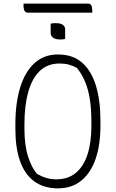

<svg xmlns="http://www.w3.org/2000/svg" viewBox="-20 -1021 640 1061"><path d="M300 -720Q382 -720 433.5 -675Q485 -630 510 -548Q535 -466 535 -355V-325Q535 -221 508.5 -143.5Q482 -66 429.5 -23Q377 20 299 20Q219 19 167 -20.5Q115 -60 90 -133Q65 -206 65 -305V-335Q65 -451 91.5 -537.5Q118 -624 170.5 -672Q223 -720 300 -720ZM115 -312Q115 -217 135.5 -154.5Q156 -92 185 -60Q211 -45 236.5 -37.5Q262 -30 291 -30Q357 -30 400 -66.5Q443 -103 464 -169Q485 -235 485 -325V-348Q485 -423 475.5 -478.5Q466 -534 448 -574.5Q430 -615 405 -646Q383 -658 360 -664Q337 -670 309 -670Q243 -670 200 -629Q157 -588 136 -512.5Q115 -437 115 -335ZM260 -890Q263 -891 266.5 -891.5Q270 -892 273.5 -892.5Q277 -893 281.5 -893Q286 -893 290 -893Q314 -893 327 -884Q340 -875 340 -858V-806Q337 -805 333.5 -804.5Q330 -804 326.5 -803.5Q323 -803 319 -803Q315 -803 310 -803Q287 -803 273.5 -812.5Q260 -822 260 -838ZM110 -1001H467Q481 -1001 485.5 -989.5Q490 -978 490 -961Q490 -959 490 -956Q490 -953 490 -951H133Q124 -951 119 -956.5Q114 -962 112 -971Q110 -980 110 -991Q110 -993 110 -996Q110 -999 110 -1001Z"/></svg>

Font: Recursive Monospace Casual Light
Style: Regular
Weight: 300
Version: Version 1.047